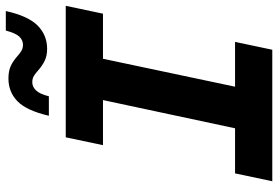

<svg xmlns="http://www.w3.org/2000/svg" viewBox="-168 -788 956 660"><g transform="rotate(-90 310.0 -458.0)"><path d="M17 0 44 -128H199L296 -582H141L168 -710H620L593 -582H438L342 -128H496L469 0ZM472 -774Q449 -774 432 -782Q415 -790 399 -804Q388 -814 379 -819.5Q370 -825 357 -825Q342 -825 329.5 -812.5Q317 -800 309 -768H242Q260 -845 292 -876Q324 -907 370 -907Q395 -907 412 -899.5Q429 -892 446 -877Q457 -867 466 -862Q475 -857 486 -857Q502 -857 514 -869.5Q526 -882 535 -916H602Q585 -839 552 -806.5Q519 -774 472 -774Z"/></g></svg>

Font: Geist Mono
Style: Bold Italic
Weight: 700
Italic angle: -12°
Monospace: yes
Designer: Basement.studio, Andrés Briganti, Mateo Zaragoza
Foundry: Basement.studio, Vercel, Andrés Briganti, Guido Ferreyra, Mateo Zaragoza
Version: Version 1.500; ttfautohint (v1.8.4.7-5d5b)